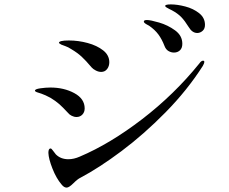

<svg xmlns="http://www.w3.org/2000/svg" viewBox="-20 -863 1040 873"><path d="M838 -740Q820 -769 804 -785.5Q788 -802 762 -816Q756 -819 749 -822.5Q742 -826 736.5 -829.5Q731 -833 731 -836Q731 -843 757 -843Q786 -843 822.5 -833.5Q859 -824 885.5 -803Q912 -782 912 -750Q912 -732 901 -722.5Q890 -713 877 -713Q854 -713 838 -740ZM728 -654Q716 -685 700 -706.5Q684 -728 658 -746Q654 -748 647 -752Q640 -756 637 -759Q634 -762 634 -765Q634 -772 648 -772Q664 -772 703.5 -760.5Q743 -749 776 -725Q809 -701 809 -664Q809 -644 798 -634Q787 -624 771 -624Q758 -624 746 -631Q734 -638 728 -654ZM397 -556Q370 -588 351 -605.5Q332 -623 305 -639Q290 -649 276.5 -653.5Q263 -658 259 -660Q248 -666 248 -668Q248 -679 293 -679Q336 -679 378.5 -667.5Q421 -656 449 -634Q477 -612 477 -580Q477 -562 467 -549Q457 -536 440 -536Q428 -536 415.5 -542.5Q403 -549 397 -556ZM260 -24Q236 -52 218.5 -96.5Q201 -141 200 -168Q200 -188 210 -188Q214 -188 220.5 -178.5Q227 -169 234 -161Q256 -139 291 -139Q316 -139 343 -151Q480 -209 626 -321Q772 -433 886 -574Q895 -587 903 -587Q909 -587 909 -582Q909 -575 902 -563Q831 -452 732.5 -352Q634 -252 532.5 -176Q431 -100 346 -55Q333 -49 314 -30Q294 -10 283 -10Q271 -10 260 -24ZM289 -350Q265 -376 249 -390Q233 -404 210 -418Q186 -431 168.5 -437Q151 -443 147 -444Q139 -447 139 -451Q139 -458 163.5 -461.5Q188 -465 209 -465Q271 -465 318 -439.5Q365 -414 365 -370Q365 -353 354.5 -342Q344 -331 328 -331Q317 -331 306 -336.5Q295 -342 289 -350Z"/></svg>

Font: Shippori Mincho B1 Medium
Style: Regular
Weight: 500
Designer: FONTDASU
Foundry: FONTDASU / Google Inc. / but / Adobe
Version: Version 3.110; ttfautohint (v1.8.3)